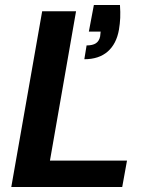

<svg xmlns="http://www.w3.org/2000/svg" viewBox="-20 -745 599 765"><path d="M25 0 148 -700H283L179 -105H486L467 0ZM316 -509 325 -564Q349 -564 362 -572.5Q375 -581 379 -600L381 -619H334L354 -725H458Q460 -696 459 -673.5Q458 -651 454 -627Q444 -570 409 -539.5Q374 -509 316 -509Z"/></svg>

Font: DM Sans
Style: Bold Italic
Weight: 700
Italic angle: -10°
Designer: Colophon Foundry, Jonny Pinhorn
Foundry: Colophon Foundry
Version: Version 4.004;gftools[0.9.30]